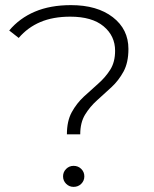

<svg xmlns="http://www.w3.org/2000/svg" viewBox="-20 -725 602 749"><path d="M241 -201Q241 -253 260 -287.5Q279 -322 307 -348Q335 -374 363 -398.5Q391 -423 410 -453Q429 -483 429 -527Q429 -585 384 -622.5Q339 -660 254 -660Q187 -660 137.5 -639Q88 -618 53 -577L16 -606Q56 -654 116 -679.5Q176 -705 257 -705Q359 -705 420 -658Q481 -611 481 -534Q481 -481 462 -446Q443 -411 415 -385Q387 -359 359 -334Q331 -309 312 -278Q293 -247 293 -201ZM267 4Q250 4 238 -8Q226 -20 226 -37Q226 -54 238 -66Q250 -78 267 -78Q285 -78 297 -66Q309 -54 309 -37Q309 -20 297 -8Q285 4 267 4Z"/></svg>

Font: Montserrat Light
Style: Regular
Weight: 300
Designer: Julieta Ulanovsky
Foundry: Julieta Ulanovsky
Version: Version 9.000; ttfautohint (v1.8.4.7-5d5b)